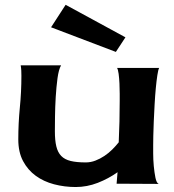

<svg xmlns="http://www.w3.org/2000/svg" viewBox="-20 -753 710 784"><path d="M605.5 -161.1Q605.5 -151.4 605.5 -126.5Q605.5 -101.6 607.9 -75.2Q610.4 -48.8 614.7 -27.3Q619.1 -5.9 627.9 -2L456.1 -2.9L460 -49.8Q422.9 -23.4 378.9 -6.3Q335 10.7 289.1 10.7Q243.2 10.7 200.7 -0.5Q158.2 -11.7 126 -35.2Q93.8 -58.6 74.2 -95.2Q54.7 -131.8 54.7 -183.6Q54.7 -249 61 -313.5Q67.4 -377.9 67.4 -443.4Q67.4 -454.1 66.9 -464.8Q66.4 -475.6 64.5 -486.3H229.5Q219.7 -469.7 214.8 -433.6Q210 -397.5 207.5 -356.4Q205.1 -315.4 204.6 -276.9Q204.1 -238.3 204.1 -216.8Q204.1 -179.7 210 -155.3Q215.8 -130.9 230 -116.2Q244.1 -101.6 268.6 -95.7Q293 -89.8 330.1 -89.8Q350.6 -89.8 369.6 -97.2Q388.7 -104.5 406.2 -116.2Q423.8 -127.9 438.5 -142.6Q453.1 -157.2 464.8 -171.9Q466.8 -214.8 467.8 -256.8Q468.8 -298.8 468.8 -341.8Q468.8 -350.6 468.8 -370.6Q468.8 -390.6 467.8 -412.1Q466.8 -433.6 464.4 -451.7Q461.9 -469.7 458 -475.6H629.9Q626 -468.8 622.6 -446.3Q619.1 -423.8 616.2 -393.1Q613.3 -362.3 611.3 -326.2Q609.4 -290 607.9 -257.3Q606.4 -224.6 606 -198.7Q605.5 -172.9 605.5 -161.1ZM492.2 -600.6 453.1 -541 188.5 -641.6 248 -733.4Z"/></svg>

Font: Cherry Cream Soda
Style: Regular
Weight: 400
Designer: Font Diner, Inc
Foundry: Font Diner, Inc
Version: Version 1.000